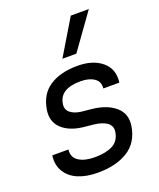

<svg xmlns="http://www.w3.org/2000/svg" viewBox="-151 -902 837 1011"><g transform="rotate(-20 268.0 -397.0)"><path d="M328.1 -611.8H250L369.1 -810.1H470.2ZM221.2 16.1Q159.2 16.1 112.8 -2.9Q66.4 -22 42.5 -60.8Q18.6 -99.6 25.9 -151.9H116.2Q111.3 -108.9 144.3 -87.4Q177.2 -65.9 233.9 -65.9Q295.9 -65.9 334 -85.7Q372.1 -105.5 379.9 -153.8Q385.3 -188 359.1 -206.5Q333 -225.1 286.1 -230L229 -235.8Q153.3 -244.6 112.1 -283.9Q70.8 -323.2 81.1 -387.2Q94.2 -470.2 154.5 -510Q214.8 -549.8 311 -549.8Q397.5 -549.8 448 -507.3Q498.5 -464.8 488.8 -391.1H398.9Q403.3 -428.2 374.8 -448Q346.2 -467.8 297.9 -467.8Q182.6 -467.8 170.9 -387.2Q166 -356.9 187.5 -338.9Q209 -320.8 247.1 -315.9L305.2 -310.1Q388.2 -301.3 434.6 -261Q481 -220.7 470.2 -153.8Q456.1 -66.4 390.1 -25.1Q324.2 16.1 221.2 16.1Z"/></g></svg>

Font: Sora Italic
Style: Regular
Weight: 400
Designer: Jonathan Barnbrook, Julián Moncada
Foundry: Barnbrook Fonts
Version: Version 2.000